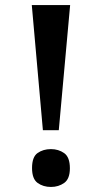

<svg xmlns="http://www.w3.org/2000/svg" viewBox="-20 -734 403 761"><path d="M150 -218 106 -714H258L213 -218ZM182 7Q151 7 129 -9Q107 -25 107 -68Q107 -112 129 -127.5Q151 -143 182 -143Q212 -143 234.5 -127Q257 -111 257 -67Q257 -25 234.5 -9Q212 7 182 7Z"/></svg>

Font: Noto Serif Vithkuqi SemiBold
Style: Regular
Weight: 600
Version: Version 1.005